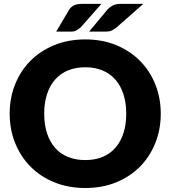

<svg xmlns="http://www.w3.org/2000/svg" viewBox="-20 -934 854 962"><path d="M785.5 -364.5Q785.5 -285.5 758.2 -217.5Q731 -149.5 681.5 -99.2Q632 -49 562.2 -20.5Q492.5 8 407.5 8Q322.5 8 252.5 -20.5Q182.5 -49 132.8 -99.2Q83 -149.5 55.8 -217.5Q28.5 -285.5 28.5 -364.5Q28.5 -443.5 55.8 -511.5Q83 -579.5 132.8 -629.5Q182.5 -679.5 252.5 -708Q322.5 -736.5 407.5 -736.5Q492.5 -736.5 562.2 -707.8Q632 -679 681.5 -629Q731 -579 758.2 -511Q785.5 -443 785.5 -364.5ZM612.5 -364.5Q612.5 -418.5 598.5 -461.8Q584.5 -505 558.2 -535Q532 -565 494 -581Q456 -597 407.5 -597Q358.5 -597 320.2 -581Q282 -565 255.8 -535Q229.5 -505 215.5 -461.8Q201.5 -418.5 201.5 -364.5Q201.5 -310 215.5 -266.8Q229.5 -223.5 255.8 -193.5Q282 -163.5 320.2 -147.8Q358.5 -132 407.5 -132Q456 -132 494 -147.8Q532 -163.5 558.2 -193.5Q584.5 -223.5 598.5 -266.8Q612.5 -310 612.5 -364.5ZM488 -914.5 384.5 -797Q372.5 -787 362 -781.2Q351.5 -775.5 334.5 -775.5H261.5L326 -884.5Q334.5 -898.5 349.5 -906.5Q364.5 -914.5 388 -914.5ZM698 -914.5 564.5 -797Q552 -786.5 539.5 -781Q527 -775.5 509.5 -775.5H426.5L517 -884.5Q528.5 -897.5 544 -906Q559.5 -914.5 583 -914.5Z"/></svg>

Font: Lato 2
Style: Regular
Weight: 900
Designer: Lukasz Dziedzic with Adam Twardoch and Botio Nikoltchev
Foundry: tyPoland Lukasz Dziedzic
Version: Version 2.015; 2015-08-06; http://www.latofonts.com/